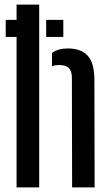

<svg xmlns="http://www.w3.org/2000/svg" viewBox="-20 -820 485 840"><path d="M52.5 0V-658.5H5V-733H52.5V-800H151.5V0ZM182 -733H257V-658.5H182ZM295.5 0 294.5 -479Q294.5 -508.5 281.5 -522Q268.5 -535.5 239 -535.5Q221 -535.5 207.5 -530.5V-588.5Q233.5 -608 277 -608Q335 -608 364 -575.8Q393 -543.5 393 -471L394 0Z"/></svg>

Font: Big Shoulders Stencil Text SemiBold
Style: Regular
Weight: 600
Designer: Patric King
Foundry: XO Type Co
Version: Version 1.000